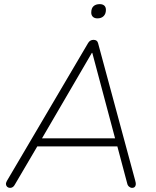

<svg xmlns="http://www.w3.org/2000/svg" viewBox="-20 -904 756 930"><path d="M29 6Q21 6 15.5 1.5Q10 -3 9 -10.5Q8 -18 13 -27L407 -696Q412 -704 418.5 -707.5Q425 -711 433 -711Q442 -711 447.5 -707Q453 -703 455 -695L635 -29Q639 -16 637.5 -8.5Q636 -1 631.5 2.5Q627 6 620 6Q612 6 605 0Q598 -6 596 -16L546 -204L570 -195H134L166 -204L52 -10Q48 -2 42 2Q36 6 29 6ZM425 -648 180 -228 157 -234H559L539 -228L427 -648ZM452 -815Q438 -815 430 -822.5Q422 -830 422 -843Q422 -864 433 -874Q444 -884 463 -884Q477 -884 485 -877Q493 -870 493 -856Q493 -837 482 -826Q471 -815 452 -815Z"/></svg>

Font: Nunito ExtraLight
Style: Italic
Weight: 200
Italic angle: -9°
Designer: Vernon Adams
Foundry: Vernon Adams
Version: Version 3.602